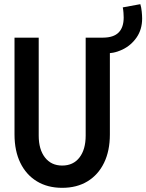

<svg xmlns="http://www.w3.org/2000/svg" viewBox="-20 -902 708 930"><path d="M281.2 7.8Q210.4 7.8 158.4 -23.9Q106.4 -55.7 78.4 -113.5Q50.3 -171.4 50.3 -251V-719.7H167.5V-245.1Q167.5 -178.2 197.8 -139.2Q228 -100.1 281.2 -100.1Q335 -100.1 365 -139.2Q395 -178.2 395 -245.1V-719.7H512.2V-251Q512.2 -171.4 484.1 -113.5Q456.1 -55.7 404.3 -23.9Q352.5 7.8 281.2 7.8ZM481.9 -643.6 480 -719.7Q530.8 -720.2 554.9 -744.9Q579.1 -769.5 579.1 -817.4Q579.1 -825.7 578.1 -840.1Q577.1 -854.5 574.7 -866.2L659.7 -881.8Q664.6 -866.2 666.5 -845.9Q668.5 -825.7 668.5 -812.5Q668.5 -759.3 641.6 -720.5Q614.7 -681.6 572 -661.4Q529.3 -641.1 481.9 -643.6Z"/></svg>

Font: Reddit Mono SemiBold
Style: Regular
Weight: 600
Monospace: yes
Designer: Stephen Hutchings
Foundry: Reddit
Version: Version 1.014